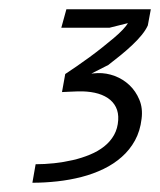

<svg xmlns="http://www.w3.org/2000/svg" viewBox="-20 -755 346 415"><path d="M112.5 -695 123.5 -735H306L299.5 -700Q295 -690 286 -679Q277 -668 265.2 -657Q253.5 -646 240.2 -635.2Q227 -624.5 214 -614.5L177.5 -596Q180 -596.5 184 -596.5Q188 -596.5 191.5 -597Q210 -597.5 228 -590.8Q246 -584 259.8 -571Q273.5 -558 281.2 -539.5Q289 -521 286 -498Q283 -472 271.8 -451.5Q260.5 -431 243.2 -415.8Q226 -400.5 203.8 -389.8Q181.5 -379 156.2 -372.5Q131 -366 103.8 -363Q76.5 -360 50 -360L57 -400Q76.5 -400 97.2 -402.2Q118 -404.5 137.5 -409Q157 -413.5 174.5 -420.8Q192 -428 205.2 -438.5Q218.5 -449 226.5 -463.2Q234.5 -477.5 235.5 -495.5Q236.5 -511.5 230.5 -523.5Q224.5 -535.5 212.8 -543.2Q201 -551 184.8 -554.5Q168.5 -558 148.5 -557.5Q140.5 -557 131 -556.8Q121.5 -556.5 114 -556L121 -595Q132.5 -602.5 146.2 -612Q160 -621.5 174 -631.8Q188 -642 201.5 -652.8Q215 -663.5 226.2 -673Q237.5 -682.5 245.5 -691Q253.5 -699.5 256.5 -705L216.5 -695Z"/></svg>

Font: B612
Style: Italic
Weight: 400
Italic angle: -10°
Designer: Nicolas Chauveau, Thomas Paillot, Jonathan Favre-Lamarine, Jean-Luc Vinot
Foundry: AIRBUS
Version: Version 1.008